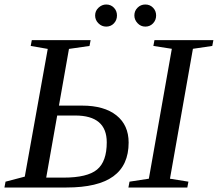

<svg xmlns="http://www.w3.org/2000/svg" viewBox="-30 -833 968 853"><path d="M182.1 -615.7 106.4 -628.9 111.3 -654.8H372.6L367.7 -628.9L276.4 -615.7L231.9 -363.8H335Q432.6 -363.8 487.1 -320.6Q541.5 -277.3 541.5 -199.7Q541.5 -99.1 473.4 -49.6Q405.3 0 265.6 0H-10.3L-5.4 -25.9L80.1 -48.3ZM224.1 -319.8 175.3 -43.9H252.4Q357.9 -43.9 401.1 -79.6Q444.3 -115.2 444.3 -200.7Q444.3 -319.8 304.2 -319.8ZM725.1 -39.1 807.1 -25.9 802.2 0H540.5L545.4 -25.9L631.3 -39.1L733.4 -616.2L651.4 -628.9L656.2 -654.8H918L913.1 -628.9L827.1 -616.2ZM663.6 -764.2Q663.6 -743.7 649.9 -729.2Q636.2 -714.8 615.7 -714.8Q595.2 -714.8 581.1 -730Q566.9 -745.1 566.9 -764.2Q566.9 -784.7 581.1 -798.8Q595.2 -813 615.7 -813Q636.2 -813 649.9 -798.8Q663.6 -784.7 663.6 -764.2ZM489.7 -764.2Q489.7 -743.7 476.1 -729.2Q462.4 -714.8 441.9 -714.8Q421.9 -714.8 407.2 -729.5Q392.6 -744.1 392.6 -764.2Q392.6 -784.7 407.7 -798.8Q422.9 -813 441.9 -813Q462.4 -813 476.1 -798.8Q489.7 -784.7 489.7 -764.2Z"/></svg>

Font: Tinos
Style: Italic
Weight: 400
Italic angle: -16.333°
Designer: Steve Matteson
Foundry: Monotype Imaging Inc.
Version: Version 1.32